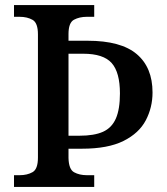

<svg xmlns="http://www.w3.org/2000/svg" viewBox="-20 -734 655 754"><path d="M35 0V-46H57Q87 -46 108 -58Q129 -70 129 -115V-599Q129 -644 108 -656Q87 -668 57 -668H35V-714H350V-668H321Q292 -668 270.5 -656.5Q249 -645 249 -600V-574H324Q455 -574 517 -521.5Q579 -469 579 -371Q579 -312 552.5 -261.5Q526 -211 465 -180.5Q404 -150 302 -150H249V-114Q250 -69 271 -57.5Q292 -46 321 -46H350V0ZM292 -201Q350 -201 384.5 -216.5Q419 -232 435 -268.5Q451 -305 451 -367Q451 -450 418.5 -486.5Q386 -523 307 -523H249V-201Z"/></svg>

Font: Noto Serif Khojki Medium
Style: Regular
Weight: 500
Version: Version 2.003